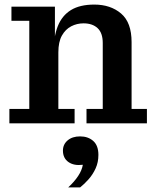

<svg xmlns="http://www.w3.org/2000/svg" viewBox="-20 -539 683 839"><path d="M358 0V-63H429V-351Q429 -395 406.5 -416Q384 -437 345 -437Q316 -437 291 -424Q266 -411 250.5 -383.5Q235 -356 235 -310L214 -309Q214 -378 232.5 -424.5Q251 -471 290 -495Q329 -519 392 -519Q463 -519 509 -480Q555 -441 555 -355V-63H622V0ZM21 0V-63H108V-448H30V-510H220V-349L235 -351V-63H306V0ZM278 280Q305 255 321.5 230Q338 205 342 181Q303 186 279 169Q255 152 255 119Q255 92 275.5 74.5Q296 57 330 57Q365 57 387.5 77Q410 97 410 138Q410 170 398 196.5Q386 223 367.5 244Q349 265 330 280Z"/></svg>

Font: Montagu Slab 120pt Medium
Style: Regular
Weight: 500
Designer: Florian Karsten
Foundry: Florian Karsten
Version: Version 1.000